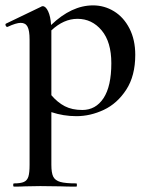

<svg xmlns="http://www.w3.org/2000/svg" viewBox="-24 -419 557 714"><path d="M167 -2V194Q167 224 174 238Q181 252 200 257.5Q219 263 260 263Q262 263 262 269Q262 275 260 275Q223 275 202 274L126 273L69 274Q54 275 28 275Q25 275 25 269Q25 263 28 263Q53 263 65 257.5Q77 252 81.5 238Q86 224 86 194V-272Q86 -305 78.5 -319.5Q71 -334 53 -334Q36 -334 4 -319H3Q-1 -319 -3 -324Q-5 -329 -2 -331L129 -394Q131 -396 135 -396Q146 -396 155 -377Q164 -358 166 -326Q242 -399 322 -399Q364 -399 400 -377Q436 -355 457.5 -313Q479 -271 479 -215Q479 -137 445.5 -85.5Q412 -34 362 -10.5Q312 13 260 13Q212 13 167 -2ZM167 -306V-304V-65Q190 -38 217 -24Q244 -10 282 -10Q332 -10 361 -54Q390 -98 390 -184Q390 -263 354 -306Q318 -349 264 -349Q213 -349 167 -306Z"/></svg>

Font: Cormorant Garamond SemiBold
Style: Regular
Weight: 600
Designer: Christian Thalmann (Catharsis Fonts)
Version: Version 3.000